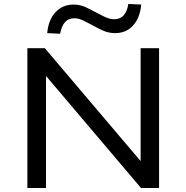

<svg xmlns="http://www.w3.org/2000/svg" viewBox="-20 -948 940 968"><path d="M118 0V-705H206L688 -137H689V-705H782V0H691L212 -565V0ZM283 -778 218 -781Q224 -848 260 -886.5Q296 -925 351 -925Q385 -925 415 -910.5Q445 -896 469 -883Q489 -872 511.5 -861.5Q534 -851 555 -851Q586 -851 603.5 -870.5Q621 -890 627 -928L692 -925Q686 -858 651 -819.5Q616 -781 560 -781Q526 -781 495.5 -795.5Q465 -810 442 -823Q422 -834 399 -845Q376 -856 355 -856Q325 -856 307.5 -836Q290 -816 283 -778Z"/></svg>

Font: Nunito Sans 7pt SemiExpanded
Style: Regular
Weight: 400
Width: 6
Designer: Vernon Adams
Foundry: Vernon Adams
Version: Version 3.101;gftools[0.9.27]